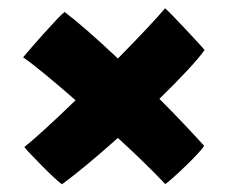

<svg xmlns="http://www.w3.org/2000/svg" viewBox="-20 -584 560 474"><path d="M139.5 -554.5Q162 -537.5 196.5 -507.5Q231 -477.5 271 -439.5Q310 -479 341.2 -512.2Q372.5 -545.5 387.5 -563.5Q392.5 -559.5 406.8 -544.8Q421 -530 438 -512Q455 -494 468.5 -479.2Q482 -464.5 485 -460.5Q472.5 -442.5 442.5 -410.2Q412.5 -378 373.5 -340Q403.5 -310 431.8 -280.2Q460 -250.5 484 -224Q479.5 -216.5 466.5 -202.8Q453.5 -189 437.8 -173.8Q422 -158.5 408.2 -146.2Q394.5 -134 388 -129.5Q367 -152 336.5 -181.8Q306 -211.5 271 -243.5Q233 -209.5 197 -179.5Q161 -149.5 133 -129Q126.5 -133.5 113 -146Q99.5 -158.5 84.5 -173.8Q69.5 -189 57 -202Q44.5 -215 40 -221Q59 -236 93 -267Q127 -298 166.5 -336.5Q125 -373 90.2 -401.5Q55.5 -430 37 -442.5Q41 -447.5 55.5 -464.2Q70 -481 87.8 -500.8Q105.5 -520.5 120.2 -536Q135 -551.5 139.5 -554.5Z"/></svg>

Font: Grandstander
Style: Bold
Weight: 700
Designer: Tyler Finck
Foundry: Etcetera Type Co
Version: Version 1.200; ttfautohint (v1.8.3)